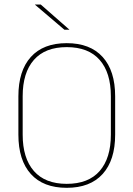

<svg xmlns="http://www.w3.org/2000/svg" viewBox="-20 -844 606 872"><path d="M283 9Q176.5 9 120 -53.8Q63.5 -116.5 63.5 -232.5V-406.5Q63.5 -522.5 120 -585.2Q176.5 -648 283 -648Q389.5 -648 446.2 -585.2Q503 -522.5 503 -406.5V-232.5Q503 -116.5 446.2 -53.8Q389.5 9 283 9ZM283 -9Q381.5 -9 432.5 -67.2Q483.5 -125.5 483.5 -232.5V-407Q483.5 -514 432.5 -572Q381.5 -630 283 -630Q185 -630 134 -572Q83 -514 83 -407V-232.5Q83 -125.5 134 -67.2Q185 -9 283 -9ZM165 -823.5 295 -709.5V-709H272.5L139 -822.5V-823.5Z"/></svg>

Font: Anek Gurmukhi Thin
Style: Regular
Weight: 250
Designer: Sarang Kulkarni (Gurmukhi), Yesha Goshar (Latin)
Foundry: Ek Type
Version: Version 1.003